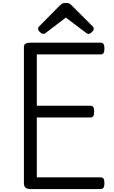

<svg xmlns="http://www.w3.org/2000/svg" viewBox="-20 -1289 776 1309"><path d="M187 0Q165 0 154 -10Q143 -20 143 -40V-970Q143 -984 154 -991Q165 -998 187 -998H664Q679 -998 685.5 -989.5Q692 -981 692 -958Q692 -936 685.5 -927Q679 -918 664 -918H231V-568H595Q610 -568 616 -559.5Q622 -551 622 -528Q622 -506 616 -497Q610 -488 595 -488H231V-80H664Q679 -80 685.5 -71.5Q692 -63 692 -40Q692 -18 685.5 -9Q679 0 664 0ZM275 -1058Q265 -1058 252.5 -1070Q240 -1082 240 -1092Q240 -1095 240 -1099Q240 -1103 246 -1108L385 -1249Q392 -1256 401 -1262.5Q410 -1269 429 -1269Q448 -1269 456.5 -1262.5Q465 -1256 472 -1249L613 -1108Q618 -1103 618.5 -1099Q619 -1095 619 -1092Q619 -1082 606.5 -1070Q594 -1058 584 -1058Q577 -1058 572 -1061.5Q567 -1065 559 -1071L429 -1169L300 -1071Q293 -1065 287 -1061.5Q281 -1058 275 -1058Z"/></svg>

Font: Playwrite NG Modern
Style: Regular
Weight: 400
Designer: Veronika Burian, José Scaglione
Foundry: TypeTogether
Version: Version 1.002